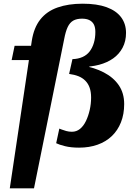

<svg xmlns="http://www.w3.org/2000/svg" viewBox="-20 -788 731 1039"><path d="M59 -540H212L195 -463H43ZM33 231 152 -567Q163 -638 198 -682.5Q233 -727 291.5 -747.5Q350 -768 427 -768Q505 -768 557 -749Q609 -730 635.5 -694.5Q662 -659 662 -610Q662 -565 643.5 -530Q625 -495 592.5 -472Q560 -449 516.5 -437.5Q473 -426 422 -426L467 -439L459 -412L423 -434Q490 -423 542 -396Q594 -369 623 -326.5Q652 -284 652 -225Q652 -170 634.5 -126Q617 -82 585 -51.5Q553 -21 508 -5Q463 11 408 11Q364 11 332 3Q300 -5 284 -13L301 -92Q304 -91 314 -87Q324 -83 338.5 -79Q353 -75 369 -75Q394 -75 413 -90.5Q432 -106 445 -133Q458 -160 465.5 -193Q473 -226 473 -260Q473 -291 465 -313.5Q457 -336 441.5 -351.5Q426 -367 404.5 -375.5Q383 -384 354 -388L372 -468Q403 -469 426.5 -479.5Q450 -490 465 -509.5Q480 -529 488 -556Q496 -583 496 -615Q496 -640 488 -655.5Q480 -671 464 -679Q448 -687 424 -687Q395 -687 376.5 -676.5Q358 -666 346.5 -642Q335 -618 327 -575L164 231Z"/></svg>

Font: Roboto Serif
Style: Bold Italic
Weight: 700
Italic angle: -10°
Designer: Greg Gazdowicz
Foundry: Commercial Type
Version: Version 1.008